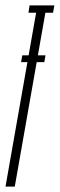

<svg xmlns="http://www.w3.org/2000/svg" viewBox="-32 -695 222 715"><path d="M46.5 -463.5H133L137.5 -489H51ZM-11.5 0H23L137 -647.5H165.5L170.5 -675H78L74 -647.5H102.5Z"/></svg>

Font: Anybody UltraCondensed ExtraLight
Style: Italic
Weight: 250
Width: 1
Italic angle: -10°
Version: Version 1.113;gftools[0.9.25]